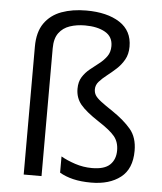

<svg xmlns="http://www.w3.org/2000/svg" viewBox="-54 -812 732 870"><g transform="rotate(5 311.5 -377.5)"><path d="M512.7 -619.1Q512.7 -584.5 498.5 -559.6Q484.4 -534.7 463.6 -515.6Q442.9 -496.6 422.1 -480.5Q401.4 -464.4 387.2 -448.5Q373 -432.6 373 -413.1Q373 -397.9 380.1 -386.2Q387.2 -374.5 406.5 -359.6Q425.8 -344.7 461.9 -320.8Q514.6 -285.2 545.7 -248.3Q576.7 -211.4 576.7 -150.9Q576.7 -68.4 526.1 -29.3Q475.6 9.8 393.1 9.8Q345.7 9.8 310.5 1.2Q275.4 -7.3 249 -22.9V-96.7Q275.9 -81.1 313.5 -68.6Q351.1 -56.2 390.6 -56.2Q447.3 -56.2 472.4 -80.3Q497.6 -104.5 497.6 -145.5Q497.6 -184.1 476.6 -209.5Q455.6 -234.9 403.3 -268.6Q342.8 -308.1 318.6 -337.9Q294.4 -367.7 294.4 -408.7Q294.4 -440.4 308.1 -462.2Q321.8 -483.9 342.3 -500.5Q362.8 -517.1 383.1 -532.7Q403.3 -548.3 417 -567.6Q430.7 -586.9 430.7 -614.3Q430.7 -657.2 395.3 -677.2Q359.9 -697.3 303.7 -697.3Q266.1 -697.3 234.9 -686.8Q203.6 -676.3 185.1 -651.1Q166.5 -626 166.5 -581.5V0H85.4V-581.5Q85.4 -648.4 113.8 -688.7Q142.1 -729 191.4 -747.1Q240.7 -765.1 303.7 -765.1Q398.4 -765.1 455.6 -728.3Q512.7 -691.4 512.7 -619.1Z"/></g></svg>

Font: Open Sans
Style: Regular
Weight: 400
Designer: Monotype Design Team
Foundry: Monotype Imaging Inc.
Version: Version 3.000; ttfautohint (v1.8.4)